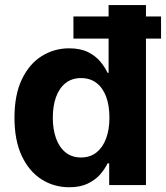

<svg xmlns="http://www.w3.org/2000/svg" viewBox="-20 -748 671 776"><path d="M260 8.8Q197.8 8.8 147.4 -23.4Q97.1 -55.6 67.8 -118.3Q38.5 -181 38.5 -272.1Q38.5 -365.9 68.8 -428.3Q99 -490.6 149.2 -521.7Q199.4 -552.7 259.2 -552.7Q305 -552.7 335.7 -537.4Q366.4 -522 385.5 -499Q404.6 -476.1 414.5 -453.7H418.9V-727.5H569.9V0H421.3V-87.5H414.5Q404 -64.9 384.6 -42.8Q365.1 -20.7 334.7 -6Q304.2 8.8 260 8.8ZM307.6 -111.5Q344 -111.5 369.6 -131.7Q395.2 -151.9 408.7 -188Q422.3 -224.1 422.3 -272.5Q422.3 -321.4 408.9 -357.3Q395.6 -393.2 369.9 -412.8Q344.2 -432.4 307.6 -432.4Q270.4 -432.4 244.9 -412.1Q219.4 -391.8 206.4 -355.8Q193.4 -319.8 193.4 -272.5Q193.4 -225.2 206.5 -188.8Q219.6 -152.4 245.1 -132Q270.6 -111.5 307.6 -111.5ZM276.8 -592V-681.4H630.9V-592Z"/></svg>

Font: Inter
Style: Regular
Weight: 400
Designer: Rasmus Andersson
Foundry: rsms
Version: Version 4.000;git-8c9346024